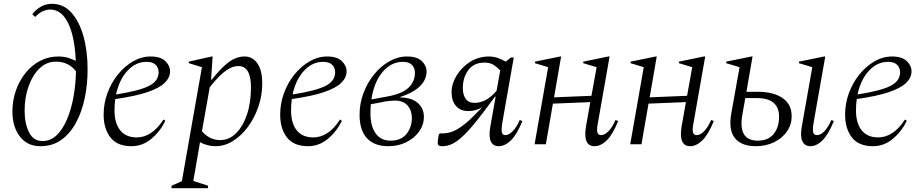

<svg xmlns="http://www.w3.org/2000/svg" viewBox="-20 -756 4831 1006"><path d="M191 10Q123 10 84 -41Q45 -92 45 -171Q45 -229 63 -281Q81 -333 113.5 -373.5Q146 -414 190 -437Q234 -460 285 -460Q314 -460 336.5 -453Q359 -446 377 -437Q374 -517 358 -577.5Q342 -638 313 -672Q284 -706 242 -706Q223 -706 202 -696Q181 -686 165 -667L149 -681Q192 -736 253 -736Q312 -736 353.5 -690.5Q395 -645 417 -567Q439 -489 439 -392Q439 -316 424.5 -244.5Q410 -173 379.5 -115.5Q349 -58 302.5 -24Q256 10 191 10ZM109 -176Q109 -109 132 -63Q155 -17 203 -17Q246 -17 278 -48.5Q310 -80 332 -133Q354 -186 365.5 -251Q377 -316 378 -383Q359 -407 333 -420Q307 -433 273 -433Q224 -433 187.5 -398Q151 -363 130 -304.5Q109 -246 109 -176Z M669 10Q594 10 558.5 -36Q523 -82 523 -155Q523 -214 543 -268.5Q563 -323 598 -366Q633 -409 677 -434.5Q721 -460 769 -460Q821 -460 846 -436Q871 -412 871 -382Q871 -350 843.5 -322.5Q816 -295 753 -273.5Q690 -252 584 -237Q580 -208 580 -178Q580 -110 610 -73Q640 -36 696 -36Q776 -36 836 -129H838L846 -123Q820 -68 773.5 -29Q727 10 669 10ZM748 -432Q691 -432 648 -385.5Q605 -339 588 -261Q709 -280 760 -305.5Q811 -331 811 -378Q811 -401 795.5 -416.5Q780 -432 748 -432Z M879 230V217L933 193L1038 -404L969 -425V-433L1089 -460H1094L1086 -339H1090Q1136 -398 1176.5 -429Q1217 -460 1262 -460Q1303 -460 1328.5 -424Q1354 -388 1354 -318Q1354 -256 1334 -197.5Q1314 -139 1279.5 -92Q1245 -45 1201 -17.5Q1157 10 1109 10Q1088 10 1067 4.5Q1046 -1 1028 -11L993 192L1070 217V230ZM1229 -410Q1203 -410 1176.5 -394Q1150 -378 1125.5 -352.5Q1101 -327 1079 -299L1038 -68Q1061 -43 1084 -32.5Q1107 -22 1134 -22Q1180 -22 1216 -57Q1252 -92 1273.5 -154.5Q1295 -217 1295 -298Q1295 -410 1229 -410Z M1594 10Q1519 10 1483.5 -36Q1448 -82 1448 -155Q1448 -214 1468 -268.5Q1488 -323 1523 -366Q1558 -409 1602 -434.5Q1646 -460 1694 -460Q1746 -460 1771 -436Q1796 -412 1796 -382Q1796 -350 1768.5 -322.5Q1741 -295 1678 -273.5Q1615 -252 1509 -237Q1505 -208 1505 -178Q1505 -110 1535 -73Q1565 -36 1621 -36Q1701 -36 1761 -129H1763L1771 -123Q1745 -68 1698.5 -29Q1652 10 1594 10ZM1673 -432Q1616 -432 1573 -385.5Q1530 -339 1513 -261Q1634 -280 1685 -305.5Q1736 -331 1736 -378Q1736 -401 1720.5 -416.5Q1705 -432 1673 -432Z M2201 -144Q2201 -102 2176 -67Q2151 -32 2109 -11Q2067 10 2015 10Q1941 10 1902.5 -32Q1864 -74 1864 -155Q1864 -214 1884.5 -268.5Q1905 -323 1940 -366Q1975 -409 2019.5 -434.5Q2064 -460 2112 -460Q2165 -460 2190 -436Q2215 -412 2215 -381Q2215 -339 2180.5 -304.5Q2146 -270 2072 -246Q2137 -245 2169 -216.5Q2201 -188 2201 -144ZM2091 -432Q2030 -432 1985 -379.5Q1940 -327 1926 -235L2007 -250Q2087 -264 2120.5 -296.5Q2154 -329 2154 -374Q2154 -400 2138.5 -416Q2123 -432 2091 -432ZM2026 -19Q2081 -19 2109.5 -54Q2138 -89 2138 -139Q2138 -177 2115.5 -203Q2093 -229 2049 -229Q2038 -229 2024 -227.5Q2010 -226 1995 -224Q1985 -221 1961.5 -217Q1938 -213 1923 -210Q1921 -187 1921 -162Q1921 -96 1948 -57.5Q1975 -19 2026 -19Z M2435 -174Q2392 -174 2369 -201Q2346 -228 2346 -272Q2346 -316 2372 -359.5Q2398 -403 2442.5 -431.5Q2487 -460 2543 -460Q2566 -460 2589 -452Q2612 -444 2630 -433L2657 -455H2672L2613 -119Q2606 -79 2609.5 -63.5Q2613 -48 2627 -48Q2646 -48 2666 -68Q2686 -88 2703 -127L2717 -122Q2689 -52 2657.5 -21Q2626 10 2593 10Q2564 10 2552 -14.5Q2540 -39 2549 -92L2577 -250H2574Q2507 -158 2459.5 -101Q2412 -44 2374.5 -17Q2337 10 2298 10Q2281 10 2276.5 4Q2272 -2 2274 -19L2279 -51L2285 -57H2297Q2328 -57 2356.5 -69Q2385 -81 2420.5 -110.5Q2456 -140 2506 -194Q2472 -174 2435 -174ZM2405 -294Q2405 -260 2420 -238.5Q2435 -217 2467 -217Q2499 -217 2529 -234.5Q2559 -252 2582 -281L2601 -387Q2584 -405 2565.5 -416.5Q2547 -428 2518 -428Q2463 -428 2434 -389Q2405 -350 2405 -294Z M2781 0 2852 -404 2783 -425V-433L2915 -460H2920L2883 -246L3079 -254L3106 -404L3036 -425V-433L3167 -460H3174L3114 -119Q3106 -80 3109.5 -64Q3113 -48 3129 -48Q3148 -48 3168 -68Q3188 -88 3205 -127L3219 -122Q3191 -52 3159.5 -21Q3128 10 3095 10Q3034 10 3050 -92L3073 -221L2877 -213L2840 0Z M3282 0 3353 -404 3284 -425V-433L3416 -460H3421L3384 -246L3580 -254L3607 -404L3537 -425V-433L3668 -460H3675L3615 -119Q3607 -80 3610.5 -64Q3614 -48 3630 -48Q3649 -48 3669 -68Q3689 -88 3706 -127L3720 -122Q3692 -52 3660.5 -21Q3629 10 3596 10Q3535 10 3551 -92L3574 -221L3378 -213L3341 0Z M4226 10Q4197 10 4184.5 -15Q4172 -40 4181 -92L4236 -404L4166 -425V-433L4298 -460H4304L4244 -119Q4237 -80 4240.5 -64Q4244 -48 4260 -48Q4300 -48 4336 -127L4349 -122Q4321 -52 4290 -21Q4259 10 4226 10ZM3855 -404 3785 -425V-433L3917 -460H3923L3891 -275H3952Q4032 -275 4080 -242.5Q4128 -210 4128 -146Q4128 -103 4103.5 -67.5Q4079 -32 4036 -11Q3993 10 3940 10Q3865 10 3830.5 -32.5Q3796 -75 3812 -164ZM3870 -157Q3845 -19 3950 -19Q4006 -19 4034 -54.5Q4062 -90 4062 -144Q4062 -242 3946 -242H3885Z M4554 10Q4479 10 4443.5 -36Q4408 -82 4408 -155Q4408 -214 4428 -268.5Q4448 -323 4483 -366Q4518 -409 4562 -434.5Q4606 -460 4654 -460Q4706 -460 4731 -436Q4756 -412 4756 -382Q4756 -350 4728.5 -322.5Q4701 -295 4638 -273.5Q4575 -252 4469 -237Q4465 -208 4465 -178Q4465 -110 4495 -73Q4525 -36 4581 -36Q4661 -36 4721 -129H4723L4731 -123Q4705 -68 4658.5 -29Q4612 10 4554 10ZM4633 -432Q4576 -432 4533 -385.5Q4490 -339 4473 -261Q4594 -280 4645 -305.5Q4696 -331 4696 -378Q4696 -401 4680.5 -416.5Q4665 -432 4633 -432Z"/></svg>

Font: Spectral Light
Style: Italic
Weight: 300
Italic angle: -10°
Designer: Jean-Baptiste Levee
Foundry: Production Type
Version: Version 2.001